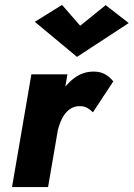

<svg xmlns="http://www.w3.org/2000/svg" viewBox="-20 -763 545 783"><path d="M255 -460H108L29 0H176ZM359 -305 442 -431Q428 -449 408.5 -460Q389 -471 364 -471Q319 -472 282 -444Q245 -416 220.5 -372.5Q196 -329 187 -281L215 -228Q221 -255 232.5 -278.5Q244 -302 263 -316.5Q282 -331 307 -330Q324 -330 336.5 -322.5Q349 -315 359 -305ZM307 -658 233 -743 122 -674 294 -531 505 -669 411 -742Z"/></svg>

Font: Jost
Style: Bold Italic
Weight: 700
Italic angle: -5°
Version: Version 3.710